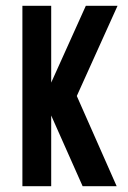

<svg xmlns="http://www.w3.org/2000/svg" viewBox="-20 -640 440 660"><path d="M156 0V-243L264 0H381L244 -310L384 -620H275L156 -356V-620H57V0Z"/></svg>

Font: Yard Headline
Style: Regular
Weight: 400
Monospace: yes
Designer: Roman Shamin
Foundry: Evil Martians
Version: Version 1.000